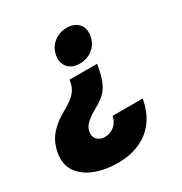

<svg xmlns="http://www.w3.org/2000/svg" viewBox="-187 -674 955 1006"><g transform="rotate(-30 291.0 -171.0)"><path d="M401.9 -301.8 398.9 -285.2Q389.6 -231.4 374.8 -198.2Q359.9 -165 336.7 -143.8Q313.5 -122.6 278.8 -104Q241.7 -83.5 217.5 -62.3Q193.4 -41 189 -12.7Q185.5 5.9 192.4 20.3Q199.2 34.7 213.4 42.7Q227.5 50.8 247.1 50.8Q269 50.8 287.8 41.3Q306.6 31.7 319.3 14.6Q332 -2.4 335.9 -24.9H517.6Q504.9 50.3 466.8 101.1Q428.7 151.9 370.4 177.5Q312 203.1 238.8 203.1Q162.6 203.1 102.1 179.7Q41.5 156.2 10.3 111.6Q-21 66.9 -10.7 2.9Q-0.5 -59.1 35.6 -101.3Q71.8 -143.6 127.4 -173.3Q156.7 -189.9 178.7 -205.8Q200.7 -221.7 214.4 -241.7Q228 -261.7 232.9 -288.6L234.9 -301.8ZM357.9 -544.9Q403.8 -544.9 428 -517.6Q452.1 -490.2 444.8 -446.3Q438 -402.3 404.5 -375Q371.1 -347.7 325.2 -347.7Q279.3 -347.7 255.1 -375Q231 -402.3 237.8 -446.3Q245.1 -490.2 278.6 -517.6Q312 -544.9 357.9 -544.9Z"/></g></svg>

Font: Inter 20pt Black
Style: Italic
Weight: 900
Italic angle: -9.3988°
Version: Version 4.001;git-66647c0bb